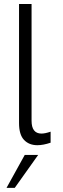

<svg xmlns="http://www.w3.org/2000/svg" viewBox="-20 -717 312 958"><path d="M166.5 7.5Q125 7.5 100 -18.8Q75 -45 75 -103V-697H137.5V-114.5Q137.5 -51 186.5 -50.5Q205 -50.5 232.5 -60V-5Q195.5 7.5 166.5 7.5ZM53.5 220.5H12.5L103.5 56H170.5Z"/></svg>

Font: Acari Sans Neue
Style: Regular
Weight: 400
Designer: Alfredo Marco Pradil (font), Cristiano Sobral (main changes)
Foundry: Hanken Design Co. (font), Cristiano Sobral (main changes)
Version: Version 2.459;March 19, 2022;FontCreator 14.0.0.2808 64-bit;